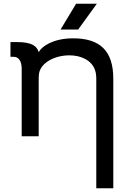

<svg xmlns="http://www.w3.org/2000/svg" viewBox="-20 -729 691 1027"><path d="M387 -709 304 -571H398L498 -709ZM368 -524C263 -523 203 -481 187 -450C178 -480 155 -504 70 -504H36V-425H53C90 -425 96 -384 96 -363V0H187V-302C187 -313 187 -326 189 -337C200 -397 277 -433 351 -433C415 -433 470 -406 488 -355C494 -338 495 -321 495 -304V278H586V-308C586 -456 516 -525 368 -524Z"/></svg>

Font: Hibana SubMedium
Style: Regular
Weight: 500
Width: 6
Designer: pygmalion
Foundry: ybstudio
Version: Version 0.930;hotconv 1.0.109;makeotfexe 2.5.65596